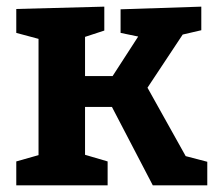

<svg xmlns="http://www.w3.org/2000/svg" viewBox="-20 -558 652 578"><path d="M424 -294 539 -88 604 -71V0H440L317 -236H236V-92L304 -72V0H29V-72L96 -91V-441L29 -459V-531L294 -538V-466L236 -447V-329H319L396 -448L343 -459V-530L586 -538V-467L530 -454Z"/></svg>

Font: Bitter Pro
Style: Bold
Weight: 700
Designer: Sol Matas, and Bitter project Authors
Foundry: Sol Matas
Version: Version 1.010